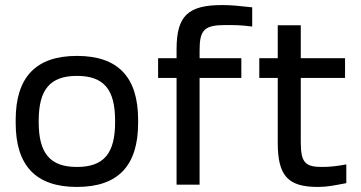

<svg xmlns="http://www.w3.org/2000/svg" viewBox="-20 -730 1426 759"><path d="M42 -256V-244C42 -75 122 9 284 9C447 9 526 -75 526 -244V-256C526 -425 447 -509 284 -509C122 -509 42 -425 42 -256ZM133 -247V-253C133 -376 178 -430 284 -430C391 -430 435 -376 435 -253V-247C435 -124 391 -70 284 -70C178 -70 133 -124 133 -247Z M872 -631C904 -631 934 -631 977 -625V-701C923 -707 894 -710 859 -710C725 -710 678 -669 678 -536V-500H605V-422H678V0H769V-422H934V-500H769V-532C769 -613 789 -631 872 -631Z M1253 -70C1186 -70 1169 -88 1169 -169V-422H1344V-500H1169V-630H1078V-500H1005V-422H1078V-165C1078 -33 1120 9 1237 9C1275 9 1300 3 1349 -6V-80C1310 -73 1282 -70 1253 -70Z"/></svg>

Font: LT Wave Alt
Style: Regular
Weight: 400
Designer: Daniel Lyons
Version: Version 2.5 (Glyphs App)